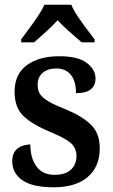

<svg xmlns="http://www.w3.org/2000/svg" viewBox="-20 -786 480 816"><path d="M209 10Q118 10 75 -20Q32 -50 32 -101Q32 -129 44.5 -144.5Q57 -160 75 -166Q93 -172 109 -172Q109 -114 135 -78.5Q161 -43 211 -43Q259 -43 282 -65.5Q305 -88 305 -122Q305 -157 281 -178Q257 -199 194 -225Q117 -257 79.5 -293Q42 -329 42 -396Q42 -471 94 -509Q146 -547 232 -547Q312 -547 349 -518.5Q386 -490 386 -453Q386 -423 366 -406.5Q346 -390 303 -390Q303 -440 281.5 -467.5Q260 -495 219 -495Q183 -495 161.5 -476.5Q140 -458 140 -425Q140 -401 151 -385Q162 -369 188 -354Q214 -339 260 -321Q328 -293 366 -256.5Q404 -220 404 -156Q404 -77 352.5 -33.5Q301 10 209 10ZM70 -619Q84 -638 103.5 -664Q123 -690 141 -717Q159 -744 169 -766H283Q292 -744 310 -717Q328 -690 347.5 -664Q367 -638 382 -619V-606H327Q305 -625 275.5 -651Q246 -677 225 -700Q204 -677 175.5 -651Q147 -625 125 -606H70Z"/></svg>

Font: Noto Serif SemiCondensed SemiBold
Style: Regular
Weight: 600
Width: 4
Designer: Monotype Design Team
Foundry: Monotype Imaging Inc.
Version: Version 2.013; ttfautohint (v1.8.4.7-5d5b)